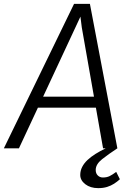

<svg xmlns="http://www.w3.org/2000/svg" viewBox="-44 -767 682 993"><path d="M54 0H-24L339 -747H421L563 0H489L452 -210H152ZM345 -623 179 -267H442L379 -625L372 -681ZM464 206Q423.5 206 397.2 185.8Q371 165.5 371 138Q371 116 380.8 96.8Q390.5 77.5 408.2 60.8Q426 44 450 29Q474 14 503 0L541.5 -18.5L563 0Q517.5 30 484.2 56.2Q451 82.5 451 112Q451 130 461.8 140.5Q472.5 151 488 151Q508.5 151 523.5 143.5Q538.5 136 557 122L576 160Q562.5 172.5 546.2 183Q530 193.5 509.8 199.8Q489.5 206 464 206Z"/></svg>

Font: Merriweather Sans Variable Regular
Style: Italic
Weight: 300
Italic angle: -8°
Designer: Eben Sorkin
Foundry: Eben Sorkin
Version: Version 2.001